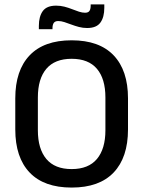

<svg xmlns="http://www.w3.org/2000/svg" viewBox="-20 -834 647 867"><path d="M303.5 13Q178.5 13 113.8 -55Q49 -123 49 -249.5V-390Q49 -516 113.8 -584Q178.5 -652 303.5 -652Q428.5 -652 493.2 -584Q558 -516 558 -390V-249.5Q558 -123 493.2 -55Q428.5 13 303.5 13ZM303.5 -70.5Q379.5 -70.5 417.8 -116.2Q456 -162 456 -245.5V-394Q456 -478 417.8 -523.2Q379.5 -568.5 303.5 -568.5Q227.5 -568.5 189.2 -523.2Q151 -478 151 -394V-245.5Q151 -162 189.2 -116.2Q227.5 -70.5 303.5 -70.5ZM373.5 -707.5Q354.5 -707.5 336.5 -712.2Q318.5 -717 302 -723.2Q285.5 -729.5 270.8 -734.2Q256 -739 243 -739Q229 -739 223 -730.8Q217 -722.5 217 -706.5V-702H155.5V-717Q155.5 -759.5 173.2 -784Q191 -808.5 233.5 -808.5Q253 -808.5 271.2 -803.8Q289.5 -799 305.8 -792.5Q322 -786 336.8 -781.2Q351.5 -776.5 364 -776.5Q378.5 -776.5 384 -784.8Q389.5 -793 389.5 -809.5V-814H451V-798.5Q451 -756 433.2 -731.8Q415.5 -707.5 373.5 -707.5Z"/></svg>

Font: Anek Latin Medium
Style: Regular
Weight: 500
Designer: Yesha Goshar
Foundry: Ek Type
Version: Version 1.003